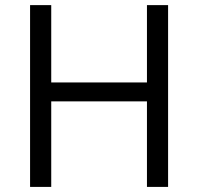

<svg xmlns="http://www.w3.org/2000/svg" viewBox="-20 -734 778 754"><path d="M640.1 0H557.1V-335.9H181.2V0H98.1V-713.9H181.2V-410.2H557.1V-713.9H640.1Z"/></svg>

Font: f01947593
Style: Regular
Weight: 400
Foundry: Ascender Corporation
Version: Version 1.10